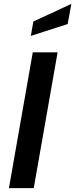

<svg xmlns="http://www.w3.org/2000/svg" viewBox="-20 -970 388 990"><path d="M154 0H26L149 -700H277ZM329 -846 139 -785 152 -859 348 -950Z"/></svg>

Font: Cabin
Style: Bold Italic
Weight: 700
Designer: Pablo Impallari
Foundry: Pablo Impallari. www.impallari.com Igino Marini. www.ikern.com
Version: Version 1.005